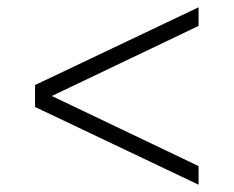

<svg xmlns="http://www.w3.org/2000/svg" viewBox="-20 -554 640 526"><path d="M524 -48 76 -261V-321L524 -534V-483L122 -291L524 -99Z"/></svg>

Font: Geist Mono UltraLight
Style: Regular
Weight: 200
Monospace: yes
Designer: Basement.studio, Andrés Briganti, Mateo Zaragoza
Foundry: Basement.studio, Vercel, Andrés Briganti, Guido Ferreyra, Mateo Zaragoza
Version: Version 1.400; ttfautohint (v1.8.4.7-5d5b)